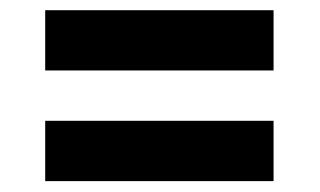

<svg xmlns="http://www.w3.org/2000/svg" viewBox="-20 -499 612 367"><path d="M502.9 -364.3H66.4V-479.5H502.9ZM502.9 -152.8H66.4V-268.1H502.9Z"/></svg>

Font: Vazir
Style: Bold
Weight: 700
Designer: Saber Rastikerdar
Foundry: Saber Rastikerdar
Version: Version 30.0.0